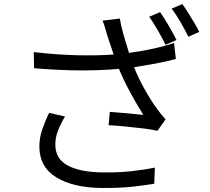

<svg xmlns="http://www.w3.org/2000/svg" viewBox="-20 -882 1040 951"><path d="M760 -234Q736 -240 692.5 -245.5Q649 -251 601.5 -255.5Q554 -260 518 -262L524 -328Q552 -326 583.5 -323Q615 -320 643.5 -317.5Q672 -315 690 -313Q662 -357 628.5 -418Q595 -479 569 -541Q388 -524 149 -544L147 -624Q257 -611 359 -608.5Q461 -606 543 -612L513 -701Q508 -718 502 -739Q496 -760 488 -780L574 -790Q579 -755 592 -709.5Q605 -664 619 -620Q673 -627 732 -639.5Q791 -652 842 -669L851 -590Q805 -577 749.5 -567Q694 -557 644 -549Q667 -492 698 -437Q729 -382 757 -344Q767 -330 778 -316.5Q789 -303 800 -291ZM485 49Q343 48 259 -3.5Q175 -55 175 -156Q175 -198 188.5 -238.5Q202 -279 223 -323L302 -305Q280 -268 267 -234.5Q254 -201 254 -166Q254 -95 316 -62Q378 -29 490 -28Q566 -27 630.5 -34Q695 -41 747 -52L744 28Q697 36 633 43Q569 50 485 49ZM800 -660Q785 -691 762 -731Q739 -771 719 -799L773 -822Q792 -795 815.5 -755Q839 -715 854 -684ZM913 -700Q897 -733 874.5 -772Q852 -811 830 -839L883 -862Q897 -843 912.5 -818Q928 -793 943 -768Q958 -743 967 -724Z"/></svg>

Font: Chocolate Classical Sans
Style: Regular
Weight: 400
Designer: 田海東、宇文滿月
Foundry: Moonlit Owen
Version: Version 1.001